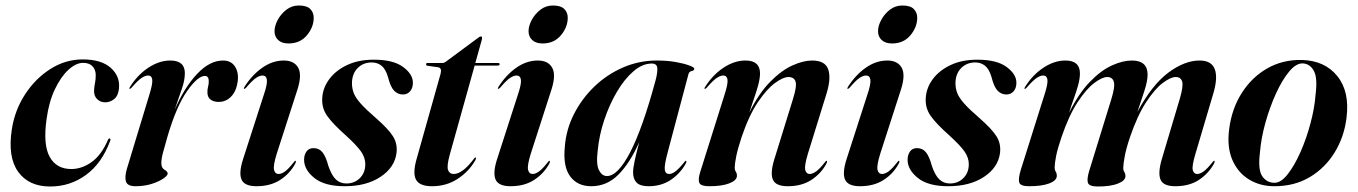

<svg xmlns="http://www.w3.org/2000/svg" viewBox="-20 -668 4936 698"><path d="M282 -439.5Q256.5 -439.5 229 -414.5Q201.5 -389.5 179.8 -344Q158 -298.5 149.5 -236.5Q136 -142.5 160.5 -98Q185 -53.5 239 -53.5Q277.5 -53.5 313 -78.8Q348.5 -104 372.5 -159.5Q375 -165.5 378.5 -164.5Q383.5 -163.5 380.5 -156Q350.5 -74.5 292.8 -32.2Q235 10 162.5 10Q84.5 10 46 -43.5Q7.5 -97 23 -197.5Q33.5 -267 71 -324.8Q108.5 -382.5 163.2 -417.2Q218 -452 280.5 -452Q348.5 -452 382.8 -421.2Q417 -390.5 412.5 -346.5Q410 -320 395.2 -308Q380.5 -296 362.5 -296Q345 -296 333 -307.8Q321 -319.5 322 -340Q323 -356 325.5 -367Q328 -378 328 -395.5Q328 -414 316.5 -426.8Q305 -439.5 282 -439.5Z M451.5 -345Q448.5 -346 452.5 -352Q480 -396 519.5 -422Q559 -448 599 -448Q652 -448 652 -402Q652 -375.5 641 -344.8Q630 -314 615 -269Q650.5 -350.5 696.5 -399.2Q742.5 -448 790.5 -448Q820.5 -448 834.5 -425.8Q848.5 -403.5 844 -371Q839 -336 820.2 -316.8Q801.5 -297.5 775 -297.5Q756.5 -297.5 745.2 -306.2Q734 -315 734 -333Q734 -343.5 736.5 -353.2Q739 -363 739 -372Q739 -392 725 -392Q699 -392 660.2 -337Q621.5 -282 589 -172Q579.5 -138.5 573 -114.8Q566.5 -91 566.5 -75Q566.5 -57.5 578 -51Q589.5 -44.5 589.5 -37Q589.5 -29.5 573.2 -18.5Q557 -7.5 530.5 0.8Q504 9 472.5 9Q443.5 9 438 -7.8Q432.5 -24.5 441.5 -55L522.5 -322Q535.5 -363.5 533.5 -378.5Q531.5 -393.5 518.5 -393.5Q508 -393.5 494.5 -384.5Q481 -375.5 458.5 -349.5Q454 -344.5 451.5 -345Z M1029 -510Q1004.5 -510 991.2 -522.5Q978 -535 978 -554.5Q978 -574 989.8 -595.8Q1001.5 -617.5 1021.2 -632.8Q1041 -648 1066.5 -648Q1095.5 -648 1108 -635.2Q1120.5 -622.5 1120.5 -603.5Q1120.5 -569.5 1095.8 -539.8Q1071 -510 1029 -510ZM986 -109Q972.5 -65.5 976.2 -50.5Q980 -35.5 992.5 -35.5Q1003 -35.5 1015.8 -44.5Q1028.5 -53.5 1047 -77Q1052 -84 1054 -83.5Q1058 -82.5 1053 -72.5Q1033 -36 997.8 -13.5Q962.5 9 912.5 9Q869 9 858.2 -15Q847.5 -39 863.5 -89L938.5 -321.5Q952.5 -362.5 950.2 -378Q948 -393.5 934.5 -393.5Q924 -393.5 910.5 -384.5Q897 -375.5 875 -349.5Q870 -344.5 867.5 -345Q865 -345.5 868.5 -352Q896.5 -396 933.8 -422Q971 -448 1011.5 -448Q1049 -448 1063.8 -422.2Q1078.5 -396.5 1061.5 -343Z M1239.5 -1Q1268.5 -1 1288 -20.2Q1307.5 -39.5 1308 -69.5Q1308.5 -94 1292.8 -116.8Q1277 -139.5 1238 -175Q1191 -216.5 1170 -245.8Q1149 -275 1151.5 -311.5Q1153.5 -348.5 1177 -380.2Q1200.5 -412 1241.8 -431.5Q1283 -451 1339 -451Q1409 -451 1444.5 -425.2Q1480 -399.5 1481 -369Q1481.5 -348.5 1471.2 -336.5Q1461 -324.5 1445 -324.5Q1426 -324.5 1412.8 -338.2Q1399.5 -352 1390.5 -388Q1382 -417 1367 -429Q1352 -441 1331.5 -441Q1300.5 -441 1280.2 -420.5Q1260 -400 1259.5 -366Q1259.5 -346.5 1266.2 -329.2Q1273 -312 1291.8 -291Q1310.5 -270 1347 -238.5Q1391 -200 1408.2 -173.2Q1425.5 -146.5 1421.5 -112Q1415 -59.5 1363.5 -25.2Q1312 9 1233.5 9Q1160 9 1122.8 -21Q1085.5 -51 1085.5 -87Q1085.5 -105 1094.2 -117.2Q1103 -129.5 1119.5 -129.5Q1140 -129.5 1152.2 -114.5Q1164.5 -99.5 1174 -64Q1186 -29.5 1201.5 -15.2Q1217 -1 1239.5 -1Z M1572.5 -423.5 1533.5 -429Q1529 -430 1529 -434.5Q1529 -439 1534.5 -439H1587.5Q1594.5 -439 1600.5 -443.5L1719.5 -531.5Q1724 -535.5 1728.5 -535.5Q1732.5 -535.5 1732.5 -530Q1732.5 -527 1730.5 -519.5L1708 -439H1790.5Q1796.5 -439 1796.5 -434.5Q1796.5 -429.5 1787.5 -429.5H1705.5L1615 -105.5Q1603.5 -63.5 1609 -49.5Q1614.5 -35.5 1629 -35.5Q1661 -35.5 1701.5 -89Q1706 -96 1708.5 -95.5Q1713 -94.5 1707.5 -84.5Q1684.5 -44.5 1643.8 -17.8Q1603 9 1550.5 9Q1506 9 1492.8 -14.2Q1479.5 -37.5 1494.5 -90L1581.5 -399Q1587.5 -421.5 1572.5 -423.5Z M1952.5 -510Q1928 -510 1914.8 -522.5Q1901.5 -535 1901.5 -554.5Q1901.5 -574 1913.2 -595.8Q1925 -617.5 1944.8 -632.8Q1964.5 -648 1990 -648Q2019 -648 2031.5 -635.2Q2044 -622.5 2044 -603.5Q2044 -569.5 2019.2 -539.8Q1994.5 -510 1952.5 -510ZM1909.5 -109Q1896 -65.5 1899.8 -50.5Q1903.5 -35.5 1916 -35.5Q1926.5 -35.5 1939.2 -44.5Q1952 -53.5 1970.5 -77Q1975.5 -84 1977.5 -83.5Q1981.5 -82.5 1976.5 -72.5Q1956.5 -36 1921.2 -13.5Q1886 9 1836 9Q1792.5 9 1781.8 -15Q1771 -39 1787 -89L1862 -321.5Q1876 -362.5 1873.8 -378Q1871.5 -393.5 1858 -393.5Q1847.5 -393.5 1834 -384.5Q1820.5 -375.5 1798.5 -349.5Q1793.5 -344.5 1791 -345Q1788.5 -345.5 1792 -352Q1820 -396 1857.2 -422Q1894.5 -448 1935 -448Q1972.5 -448 1987.2 -422.2Q2002 -396.5 1985 -343Z M2407.5 -115Q2394.5 -66.5 2396.8 -51Q2399 -35.5 2412.5 -35.5Q2422.5 -35.5 2435 -44.5Q2447.5 -53.5 2466.5 -77Q2471.5 -84 2473.5 -83.5Q2477.5 -82.5 2472.5 -72.5Q2452 -36 2417.8 -13.5Q2383.5 9 2338 9Q2307.5 9 2294.5 -4Q2281.5 -17 2281.5 -41.5Q2281.5 -56 2287.5 -84.2Q2293.5 -112.5 2304 -151.5Q2270.5 -76 2228.5 -33.5Q2186.5 9 2129.5 9Q2079 9 2052.5 -27.2Q2026 -63.5 2033.5 -135.5Q2038 -196.5 2066.2 -252.5Q2094.5 -308.5 2140.2 -352.8Q2186 -397 2244.5 -422.5Q2303 -448 2368 -448Q2405.5 -448 2436.5 -442.5Q2467.5 -437 2485.8 -430Q2504 -423 2504 -418.5Q2504 -411.5 2494.8 -409.8Q2485.5 -408 2483 -399ZM2153 -121Q2146.5 -70.5 2157.5 -49.2Q2168.5 -28 2186.5 -28Q2226 -28 2271 -114.5Q2316 -201 2363 -375Q2371 -404.5 2369.5 -420.8Q2368 -437 2349.5 -437Q2315.5 -437 2282.8 -408.8Q2250 -380.5 2222.5 -333.8Q2195 -287 2176.5 -231.2Q2158 -175.5 2153 -121Z M2542.5 -345Q2539 -346 2543.5 -352Q2571 -396 2610.5 -422Q2650 -448 2690 -448Q2743 -448 2743 -401Q2743 -382.5 2735.8 -356.5Q2728.5 -330.5 2719.2 -304.2Q2710 -278 2704 -259Q2739.5 -330 2780.5 -371.2Q2821.5 -412.5 2861 -430.2Q2900.5 -448 2932.5 -448Q2979.5 -448 2990.8 -416Q3002 -384 2985 -328.5L2917 -109Q2903.5 -64 2907.5 -49.8Q2911.5 -35.5 2923.5 -35.5Q2933.5 -35.5 2946.5 -44.5Q2959.5 -53.5 2978 -77Q2983 -84 2985 -83.5Q2989 -82.5 2984 -72.5Q2964 -36 2929 -13.5Q2894 9 2844 9Q2800 9 2789.8 -15Q2779.5 -39 2795 -89L2862.5 -307Q2877.5 -354.5 2872.2 -371.2Q2867 -388 2846 -388Q2827.5 -388 2797.8 -366.5Q2768 -345 2735.5 -297Q2703 -249 2676 -169.5Q2662 -127 2656.5 -99.8Q2651 -72.5 2651 -59Q2651 -49.5 2655 -43.8Q2659 -38 2659 -29Q2659 -12.5 2632.2 -1.8Q2605.5 9 2558.5 9Q2528 9 2522.5 -3Q2517 -15 2525.5 -42.5L2613.5 -322Q2627 -363.5 2624.8 -378.5Q2622.5 -393.5 2609.5 -393.5Q2599 -393.5 2585.5 -384.5Q2572 -375.5 2549.5 -349.5Q2545 -344.5 2542.5 -345Z M3223 -510Q3198.5 -510 3185.2 -522.5Q3172 -535 3172 -554.5Q3172 -574 3183.8 -595.8Q3195.5 -617.5 3215.2 -632.8Q3235 -648 3260.5 -648Q3289.5 -648 3302 -635.2Q3314.5 -622.5 3314.5 -603.5Q3314.5 -569.5 3289.8 -539.8Q3265 -510 3223 -510ZM3180 -109Q3166.5 -65.5 3170.2 -50.5Q3174 -35.5 3186.5 -35.5Q3197 -35.5 3209.8 -44.5Q3222.5 -53.5 3241 -77Q3246 -84 3248 -83.5Q3252 -82.5 3247 -72.5Q3227 -36 3191.8 -13.5Q3156.5 9 3106.5 9Q3063 9 3052.2 -15Q3041.5 -39 3057.5 -89L3132.5 -321.5Q3146.5 -362.5 3144.2 -378Q3142 -393.5 3128.5 -393.5Q3118 -393.5 3104.5 -384.5Q3091 -375.5 3069 -349.5Q3064 -344.5 3061.5 -345Q3059 -345.5 3062.5 -352Q3090.5 -396 3127.8 -422Q3165 -448 3205.5 -448Q3243 -448 3257.8 -422.2Q3272.5 -396.5 3255.5 -343Z M3433.5 -1Q3462.5 -1 3482 -20.2Q3501.5 -39.5 3502 -69.5Q3502.5 -94 3486.8 -116.8Q3471 -139.5 3432 -175Q3385 -216.5 3364 -245.8Q3343 -275 3345.5 -311.5Q3347.5 -348.5 3371 -380.2Q3394.5 -412 3435.8 -431.5Q3477 -451 3533 -451Q3603 -451 3638.5 -425.2Q3674 -399.5 3675 -369Q3675.5 -348.5 3665.2 -336.5Q3655 -324.5 3639 -324.5Q3620 -324.5 3606.8 -338.2Q3593.5 -352 3584.5 -388Q3576 -417 3561 -429Q3546 -441 3525.5 -441Q3494.5 -441 3474.2 -420.5Q3454 -400 3453.5 -366Q3453.5 -346.5 3460.2 -329.2Q3467 -312 3485.8 -291Q3504.5 -270 3541 -238.5Q3585 -200 3602.2 -173.2Q3619.5 -146.5 3615.5 -112Q3609 -59.5 3557.5 -25.2Q3506 9 3427.5 9Q3354 9 3316.8 -21Q3279.5 -51 3279.5 -87Q3279.5 -105 3288.2 -117.2Q3297 -129.5 3313.5 -129.5Q3334 -129.5 3346.2 -114.5Q3358.5 -99.5 3368 -64Q3380 -29.5 3395.5 -15.2Q3411 -1 3433.5 -1Z M3939.5 -46 4020 -307Q4034.5 -354 4029.2 -371Q4024 -388 4005 -388Q3987 -388 3958 -366.2Q3929 -344.5 3897.5 -296.5Q3866 -248.5 3839 -169.5Q3824.5 -127 3819.2 -99.8Q3814 -72.5 3814 -59Q3814 -50 3818 -44Q3822 -38 3822 -29Q3822 -12 3795.2 -1.5Q3768.5 9 3721 9Q3690 9 3685.5 -4.2Q3681 -17.5 3691 -50.5L3778 -326.5Q3790 -364 3787.8 -378.8Q3785.5 -393.5 3772.5 -393.5Q3762 -393.5 3748.5 -384.5Q3735 -375.5 3712.5 -349.5Q3708 -344.5 3705.5 -345Q3702.5 -345.5 3706.5 -352Q3734 -396 3773.5 -422Q3813 -448 3853 -448Q3906 -448 3906 -401Q3906 -381 3898.8 -355.8Q3891.5 -330.5 3882.2 -305Q3873 -279.5 3866.5 -258Q3902 -329 3942.2 -370.5Q3982.5 -412 4022 -430Q4061.5 -448 4095 -448Q4152 -448 4152 -396.5Q4152 -373 4139.8 -336Q4127.5 -299 4115 -261.5Q4168 -359.5 4227.2 -403.8Q4286.5 -448 4341 -448Q4384 -448 4396 -417Q4408 -386 4391 -328.5L4326 -109Q4312.5 -64 4316.2 -49.8Q4320 -35.5 4332 -35.5Q4342.5 -35.5 4355.2 -44.5Q4368 -53.5 4387 -77Q4392 -84 4394 -83.5Q4398 -82.5 4393 -72.5Q4372.5 -36 4337.8 -13.5Q4303 9 4253 9Q4209 9 4199 -15Q4189 -39 4203.5 -89L4268.5 -307Q4282.5 -354 4277.8 -371Q4273 -388 4254 -388Q4236 -388 4207.2 -366.5Q4178.5 -345 4146.8 -296.8Q4115 -248.5 4088 -169.5Q4074 -128 4068.8 -99.5Q4063.5 -71 4063.5 -57.5Q4063.5 -48.5 4067.5 -42.5Q4071.5 -36.5 4071.5 -28Q4071.5 -11.5 4044.8 -0.8Q4018 10 3971 10Q3940 10 3935.2 -3Q3930.5 -16 3939.5 -46Z M4712.5 -450Q4796 -448 4841.8 -391.2Q4887.5 -334.5 4875 -238.5Q4866.5 -170 4832 -113.8Q4797.5 -57.5 4741.8 -24.2Q4686 9 4613 9Q4561 9 4520.8 -15.5Q4480.5 -40 4460.2 -86.5Q4440 -133 4448.5 -198.5Q4458 -273 4494.5 -330.2Q4531 -387.5 4587.2 -419.5Q4643.5 -451.5 4712.5 -450ZM4613.5 -3.5Q4637 -3.5 4661.5 -34.8Q4686 -66 4707.8 -115.2Q4729.5 -164.5 4744.2 -219.8Q4759 -275 4762.5 -323Q4770.5 -384.5 4756.5 -410.2Q4742.5 -436 4716.5 -437.5Q4692 -438.5 4666.5 -407.8Q4641 -377 4618.5 -327.5Q4596 -278 4580.2 -221.5Q4564.5 -165 4560.5 -114.5Q4552.5 -50.5 4569 -27Q4585.5 -3.5 4613.5 -3.5Z"/></svg>

Font: Fraunces 144pt SemiBold
Style: Italic
Weight: 600
Italic angle: -16°
Version: Version 1.000;[0bf87f6ff]